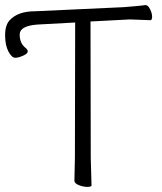

<svg xmlns="http://www.w3.org/2000/svg" viewBox="-37 -725 634 751"><path d="M321 0Q321 6 304.5 6Q288 6 271 -1Q254 -8 254 -18L256 -107L257 -637L110 -629Q40 -624 40 -590Q40 -556 62 -538.5Q84 -521 55 -508Q36 -499 22.5 -499Q9 -499 -4 -523.5Q-17 -548 -17 -587.5Q-17 -627 1 -646Q33 -681 101 -681L447 -697Q470 -699 494 -701Q518 -703 530 -705H533Q542 -705 550 -689Q558 -673 558 -659.5Q558 -646 551 -646L471 -649L317 -641L318 -106ZM62 -539Z"/></svg>

Font: LXGW WenKai TC Light
Style: Regular
Weight: 300
Designer: LXGW / Fontworks Inc.
Foundry: LXGW / Fontworks Inc.
Version: Version 1.330